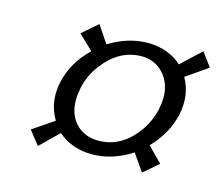

<svg xmlns="http://www.w3.org/2000/svg" viewBox="-68 -595 671 581"><g transform="rotate(15 267.5 -304.5)"><path d="M172.9 -305.2Q156.2 -227.1 200.7 -186.5Q227.1 -164.1 265.6 -164.1Q335.9 -164.1 384.8 -229.5Q409.7 -263.7 418.5 -304.2Q434.1 -378.4 390.6 -420.4Q364.3 -444.8 327.6 -444.8Q257.8 -444.8 208.5 -380.9Q181.6 -346.2 172.9 -305.2ZM256.3 -119.1Q193.8 -119.6 150.4 -157.2L93.3 -101.1L59.6 -144L126 -189Q95.2 -240.7 108.4 -304.2Q123 -370.6 175.3 -419.9L129.4 -463.9L177.7 -505.9L213.9 -452.1Q273.9 -488.8 335 -488.8Q399.4 -488.3 441.4 -450.2L502.9 -507.8L534.7 -464.8L466.8 -418Q495.6 -368.2 482.4 -304.2Q468.8 -242.2 419.4 -190.9L464.8 -145L418.5 -105L381.3 -158.2Q320.8 -119.1 256.3 -119.1Z"/></g></svg>

Font: Linux Libertine Display Slanted O
Style: Slanted
Weight: 400
Designer: Philipp H. Poll
Foundry: Philipp H. Poll
Version: Version 5.0.9